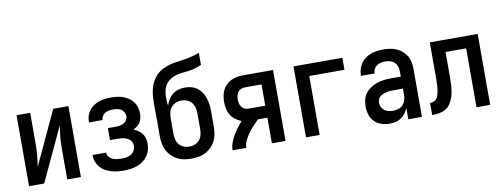

<svg xmlns="http://www.w3.org/2000/svg" viewBox="-61 -1056 3622 1386"><g transform="rotate(-10 1750.0 -363.5)"><path d="M60 0V-520H160V-312Q160 -289 159.5 -265.5Q159 -242 157 -219Q155 -196 152 -173Q149 -150 146 -127L329 -520H440V0H340V-208Q340 -231 340.5 -254.5Q341 -278 343 -301Q345 -324 348 -347Q351 -370 354 -393L171 0Z M753 8Q730 8 706.5 5.5Q683 3 660.5 -4Q638 -11 617.5 -22.5Q597 -34 582 -52Q567 -70 558.5 -92Q550 -114 550 -138V-142H650V-140Q650 -124 661.5 -110.5Q673 -97 688 -90.5Q703 -84 719.5 -82Q736 -80 753 -80Q771 -80 789 -83Q807 -86 822 -95Q837 -104 846.5 -120.5Q856 -137 856 -155Q856 -167 852 -178.5Q848 -190 839.5 -198.5Q831 -207 820 -212.5Q809 -218 797.5 -221Q786 -224 774 -225Q762 -226 750 -226H693V-314H750Q765 -314 780.5 -316.5Q796 -319 809.5 -326.5Q823 -334 831.5 -347.5Q840 -361 840 -376Q840 -391 832 -405Q824 -419 811.5 -427Q799 -435 783.5 -437.5Q768 -440 753 -440Q738 -440 723.5 -437.5Q709 -435 696 -428Q683 -421 674.5 -408Q666 -395 666 -381V-378H566V-385Q566 -407 573 -428Q580 -449 593.5 -466.5Q607 -484 626 -496.5Q645 -509 666 -516Q687 -523 709 -525.5Q731 -528 753 -528Q776 -528 798.5 -525Q821 -522 842 -514.5Q863 -507 882 -494Q901 -481 914.5 -462.5Q928 -444 934 -422Q940 -400 940 -377Q940 -361 936.5 -344.5Q933 -328 924 -314Q915 -300 902 -289.5Q889 -279 874 -272Q891 -264 907.5 -253Q924 -242 935.5 -226.5Q947 -211 951.5 -191.5Q956 -172 956 -153Q956 -129 949 -105Q942 -81 927.5 -61.5Q913 -42 892.5 -28Q872 -14 849 -6Q826 2 801.5 5Q777 8 753 8Z M1250 8Q1223 8 1196.5 3.5Q1170 -1 1146.5 -13.5Q1123 -26 1104 -45Q1085 -64 1073 -88Q1061 -112 1056.5 -138.5Q1052 -165 1052 -192V-306Q1052 -336 1051.5 -365Q1051 -394 1051 -424Q1051 -452 1053 -480Q1055 -508 1061.5 -535.5Q1068 -563 1081.5 -588.5Q1095 -614 1115 -634Q1135 -654 1160.5 -667Q1186 -680 1213 -687.5Q1240 -695 1268 -698.5Q1296 -702 1324 -706.5Q1352 -711 1379.5 -718Q1407 -725 1434 -735V-647Q1412 -637 1388.5 -630Q1365 -623 1341.5 -619.5Q1318 -616 1293.5 -614Q1269 -612 1246 -605.5Q1223 -599 1202.5 -585.5Q1182 -572 1168.5 -552Q1155 -532 1150 -508Q1145 -484 1145 -460Q1145 -444 1146 -428.5Q1147 -413 1149 -398Q1156 -421 1169 -442Q1182 -463 1201 -478Q1220 -493 1244 -499.5Q1268 -506 1292 -506Q1316 -506 1339.5 -499.5Q1363 -493 1382 -478.5Q1401 -464 1414 -443.5Q1427 -423 1434.5 -400.5Q1442 -378 1445 -354Q1448 -330 1448 -306V-192Q1448 -165 1443.5 -138.5Q1439 -112 1427 -88Q1415 -64 1396 -45Q1377 -26 1353.5 -13.5Q1330 -1 1303.5 3.5Q1277 8 1250 8ZM1250 -80Q1271 -80 1291 -88Q1311 -96 1324.5 -112.5Q1338 -129 1343 -149.5Q1348 -170 1348 -192V-306Q1348 -328 1343 -348.5Q1338 -369 1324.5 -385.5Q1311 -402 1291 -410Q1271 -418 1250 -418Q1229 -418 1209 -410Q1189 -402 1175.5 -385.5Q1162 -369 1157 -348.5Q1152 -328 1152 -306V-192Q1152 -170 1157 -149.5Q1162 -129 1175.5 -112.5Q1189 -96 1209 -88Q1229 -80 1250 -80Z M1552 0Q1552 -28 1562 -55Q1572 -82 1586 -106.5Q1600 -131 1617 -153.5Q1634 -176 1652 -197Q1629 -206 1608.5 -221.5Q1588 -237 1575 -258Q1562 -279 1557 -304Q1552 -329 1552 -354Q1552 -376 1556 -398.5Q1560 -421 1570 -441Q1580 -461 1596.5 -477Q1613 -493 1633 -502.5Q1653 -512 1675 -516Q1697 -520 1720 -520H1940V0H1840V-188H1771Q1758 -175 1744.5 -161.5Q1731 -148 1718.5 -133.5Q1706 -119 1695 -103.5Q1684 -88 1674.5 -71.5Q1665 -55 1658.5 -37Q1652 -19 1652 0ZM1720 -276H1840V-432H1720Q1705 -432 1691 -426.5Q1677 -421 1668 -409.5Q1659 -398 1655.5 -383.5Q1652 -369 1652 -354Q1652 -339 1655.5 -324.5Q1659 -310 1668 -298.5Q1677 -287 1691 -281.5Q1705 -276 1720 -276Z M2090 0V-520H2448V-432H2190V0Z M2703 8Q2673 8 2643 -1.5Q2613 -11 2592 -32.5Q2571 -54 2561.5 -83.5Q2552 -113 2552 -144Q2552 -170 2558.5 -195.5Q2565 -221 2581 -241.5Q2597 -262 2619.5 -276.5Q2642 -291 2666.5 -299Q2691 -307 2717 -310Q2743 -313 2769 -313H2840V-354Q2840 -372 2834 -389Q2828 -406 2815 -418Q2802 -430 2784.5 -435Q2767 -440 2749 -440Q2733 -440 2717 -437Q2701 -434 2687.5 -425Q2674 -416 2666 -401.5Q2658 -387 2658 -371V-368H2558V-373Q2558 -396 2565 -418.5Q2572 -441 2585 -460Q2598 -479 2617.5 -492.5Q2637 -506 2658.5 -514Q2680 -522 2703 -525Q2726 -528 2749 -528Q2773 -528 2797.5 -524.5Q2822 -521 2844.5 -511Q2867 -501 2886 -485Q2905 -469 2917.5 -448Q2930 -427 2935 -402.5Q2940 -378 2940 -354V0H2840V-83Q2832 -63 2818.5 -45Q2805 -27 2787 -14.5Q2769 -2 2747 3Q2725 8 2703 8ZM2746 -80Q2765 -80 2784 -86.5Q2803 -93 2816 -107.5Q2829 -122 2834.5 -141Q2840 -160 2840 -180V-225H2769Q2756 -225 2743.5 -224Q2731 -223 2718.5 -220Q2706 -217 2694 -212Q2682 -207 2672 -199Q2662 -191 2657 -178.5Q2652 -166 2652 -153Q2652 -137 2660 -121.5Q2668 -106 2681.5 -96.5Q2695 -87 2712 -83.5Q2729 -80 2746 -80Z M3015 0V-88Q3028 -88 3040 -92.5Q3052 -97 3061 -106.5Q3070 -116 3074 -128.5Q3078 -141 3081 -153.5Q3084 -166 3085.5 -179Q3087 -192 3087.5 -205Q3088 -218 3088.5 -230.5Q3089 -243 3089 -256V-520H3440V0H3340V-432H3189V-260Q3189 -241 3188.5 -223Q3188 -205 3187 -187Q3186 -169 3183.5 -151Q3181 -133 3176 -115.5Q3171 -98 3163.5 -81Q3156 -64 3145.5 -49.5Q3135 -35 3119.5 -25Q3104 -15 3086.5 -9.5Q3069 -4 3051 -2Q3033 0 3015 0Z"/></g></svg>

Font: Iosevka Term Curly Semibold
Style: Regular
Weight: 600
Designer: Belleve Invis
Foundry: Belleve Invis
Version: Version 32.3.0